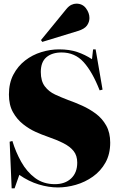

<svg xmlns="http://www.w3.org/2000/svg" viewBox="-20 -1015 642 1054"><path d="M298 14Q247 14 192.5 -2.5Q138 -19 86 -55L60 19H44L33 -237L48 -241Q66 -181 96.5 -126.5Q127 -72 172.5 -38Q218 -4 281 -4Q337 -4 370.5 -35.5Q404 -67 404 -122Q404 -161 384 -186Q364 -211 327 -229.5Q290 -248 238 -266Q211 -275 175.5 -291Q140 -307 106.5 -333.5Q73 -360 51 -399.5Q29 -439 29 -496Q29 -559 53.5 -605.5Q78 -652 118 -683Q158 -714 207 -729Q256 -744 304 -744Q361 -744 404 -729.5Q447 -715 485 -690L491 -744H505L543 -523L527 -519Q487 -621 439 -674Q391 -727 318 -727Q266 -727 235 -701Q204 -675 204 -620Q204 -570 226 -541Q248 -512 282.5 -496Q317 -480 354 -466Q391 -453 431 -435Q471 -417 506 -391Q541 -365 563 -326Q585 -287 585 -232Q585 -169 559 -122.5Q533 -76 490 -45.5Q447 -15 396.5 -0.5Q346 14 298 14ZM212 -785 205 -795 344 -965Q358 -982 372 -988.5Q386 -995 399 -995Q433 -995 452 -969.5Q471 -944 471 -916Q471 -894 457.5 -875Q444 -856 408 -845Z"/></svg>

Font: Display Black
Style: Regular
Weight: 900
Designer: Latin by Veronika Burian and Jose Scaglione. Greek by Irene Vlachou. Cyrillic by Vera Evstafieva.
Foundry: TypeTogether
Version: Version 3.002